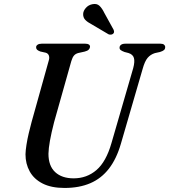

<svg xmlns="http://www.w3.org/2000/svg" viewBox="-20 -916 836 949"><path d="M531 -209 638.5 -579.5Q647 -611.5 642 -629.2Q637 -647 615 -654L595.5 -659Q582 -664 576.2 -668.8Q570.5 -673.5 571 -681Q571 -689 578.2 -694.5Q585.5 -700 599.5 -700H773.5Q785 -700 790.8 -695.2Q796.5 -690.5 796.5 -683.5Q796.5 -674 790.8 -668.8Q785 -663.5 770.5 -659L745.5 -653.5Q723.5 -646.5 709.5 -629.8Q695.5 -613 685.5 -577L577.5 -205.5Q556 -131 518.5 -82.5Q481 -34 426.5 -10.5Q372 13 299 13Q233.5 13 190.5 -9Q147.5 -31 126.8 -68.8Q106 -106.5 106 -153.5Q106.5 -173 110.8 -200.2Q115 -227.5 122 -257Q129 -286.5 136 -312.5L220.5 -615Q225.5 -629.5 221.8 -640.8Q218 -652 206 -655.5L179 -661.5Q167.5 -666 163 -670.5Q158.5 -675 158.5 -682.5Q158.5 -690 165.8 -695Q173 -700 185.5 -700H401.5Q425 -700 425 -684.5Q424.5 -677 418.5 -670.8Q412.5 -664.5 398.5 -661L367 -654Q353.5 -650.5 345.8 -641.5Q338 -632.5 332.5 -614L247.5 -312.5Q233.5 -258 226.8 -220.2Q220 -182.5 219.5 -156Q219.5 -96 252.8 -65.2Q286 -34.5 344 -34.5Q409 -34.5 456.8 -75.5Q504.5 -116.5 531 -209ZM496 -851.5 541.5 -769Q543.5 -764 543.8 -758.8Q544 -753.5 539 -749Q534 -745 527.8 -744.8Q521.5 -744.5 516.5 -746.5L433.5 -795.5Q413 -806 401.8 -817.5Q390.5 -829 391 -847Q391.5 -862 404 -876.5Q416.5 -891 435.5 -895Q458.5 -900 471.8 -887.2Q485 -874.5 496 -851.5Z"/></svg>

Font: Fraunces
Style: Italic
Weight: 400
Italic angle: -16°
Version: Version 1.000;[b76b70a41]